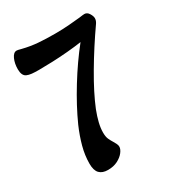

<svg xmlns="http://www.w3.org/2000/svg" viewBox="-165 -556 786 865"><g transform="rotate(-30 228.0 -124.0)"><path d="M143 212Q114 212 99 196.5Q84 181 84 146Q84 103 96 58.5Q108 14 128 -32Q163 -110 215 -194.5Q267 -279 323 -349Q289 -344 248.5 -340.5Q208 -337 168.5 -335.5Q129 -334 99 -334Q77 -334 62 -335.5Q47 -337 36 -342Q17 -351 17 -384Q17 -414 27.5 -437Q38 -460 54 -460Q57 -460 62 -459Q67 -458 78 -455Q118 -445 157 -442Q196 -439 242 -439Q285 -439 319 -442Q353 -445 374 -447Q395 -450 401 -450Q415 -450 424 -435.5Q433 -421 433 -410Q433 -398 425 -386Q364 -299 312 -210.5Q260 -122 232 -53Q220 -22 213.5 5Q207 32 207 55Q207 77 213 90Q219 103 226 114Q231 123 235 130.5Q239 138 239 146Q239 159 227 174.5Q215 190 193.5 201Q172 212 143 212Z"/></g></svg>

Font: Akaya Telivigala
Style: Regular
Weight: 400
Designer: Vaishnavi Murthy Yerkadithaya, Juan Luis Blanco Aristondo
Version: Version 1.002; ttfautohint (v1.8.3)